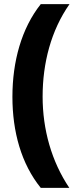

<svg xmlns="http://www.w3.org/2000/svg" viewBox="-20 -750 376 928"><path d="M40 -282C40 -113 83 42 177 158H315C229 30 186 -124 186 -283C186 -446 227 -603 316 -730H177C84 -613 40 -453 40 -282Z"/></svg>

Font: Noto Sans Thai Looped SemiCondensed ExtraBold
Style: Regular
Weight: 800
Width: 4
Designer: Sasikarn Vongin, Ben Mitchell
Foundry: The Fontpad Ltd
Version: Version 1.001